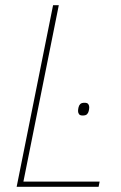

<svg xmlns="http://www.w3.org/2000/svg" viewBox="-20 -718 467 738"><path d="M44 0 184 -698H206L70 -20H363L359 0ZM298 -274Q287 -274 283.5 -279.5Q280 -285 280 -291Q280 -298 282 -306Q284 -314 289 -318.5Q294 -323 305 -323Q316 -323 319.5 -317.5Q323 -312 323 -306Q323 -299 321 -291Q319 -283 314 -278.5Q309 -274 298 -274Z"/></svg>

Font: IBM Plex Sans Condensed Thin
Style: Italic
Weight: 100
Width: 3
Italic angle: -11°
Designer: Mike Abbink, Paul van der Laan, Pieter van Rosmalen
Foundry: Bold Monday
Version: Version 1.3